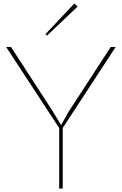

<svg xmlns="http://www.w3.org/2000/svg" viewBox="-20 -1079 697 1099"><path d="M613.8 -810.1H642.1L338.9 -346.2V0H318.8V-346.2L15.1 -810.1H43L283.2 -439.9L329.1 -363.8H330.1L373 -439.9ZM405.8 -1059.1 423.8 -1041 249 -875 240.2 -883.8Z"/></svg>

Font: Sinkin Sans 100 Thin
Style: Regular
Weight: 100
Designer: Keith Bates
Foundry: K-Type
Version: Sinkin Sans (version 1.0)  by Keith Bates   •   © 2014   www